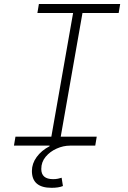

<svg xmlns="http://www.w3.org/2000/svg" viewBox="-20 -713 626 940"><path d="M232.4 206.5Q136.2 206.5 136.2 124Q136.2 87.9 159.4 55.9Q182.6 23.9 222.7 2.9V0H48.3L55.7 -43.9H231.4L337.9 -649.4H163.1L170.4 -693.4H568.4L561 -649.4H383.8L277.3 -43.9H453.6L446.3 0H322.8Q290 0 257.6 14.4Q225.1 28.8 203.6 54.4Q182.1 80.1 182.1 114.3Q182.1 164.1 240.2 164.1Q252.9 164.1 263.7 161.9Q274.4 159.7 281.7 157.2L288.1 197.8Q267.1 206.5 232.4 206.5Z"/></svg>

Font: Cascadia Code NF ExtraLight
Style: Italic
Weight: 200
Italic angle: -10°
Monospace: yes
Designer: Aaron Bell
Foundry: Saja Typeworks
Version: Version 2404.023; ttfautohint (v1.8.4)